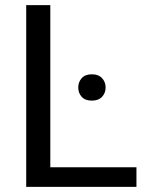

<svg xmlns="http://www.w3.org/2000/svg" viewBox="-20 -731 579 751"><path d="M513.7 -76.7V0H158.2V-76.7ZM176.8 -710.9V0H82.5V-710.9ZM286.1 -388.7Q286.1 -410.2 299.6 -425.3Q313 -440.4 339.4 -440.4Q365.2 -440.4 379.2 -425.3Q393.1 -410.2 393.1 -388.7Q393.1 -367.2 379.2 -352.3Q365.2 -337.4 339.4 -337.4Q313 -337.4 299.6 -352.3Q286.1 -367.2 286.1 -388.7Z"/></svg>

Font: RobotoDEMO
Style: Regular
Weight: 400
Designer: Christian Robertson
Foundry: Google
Version: Version 2.136